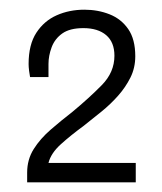

<svg xmlns="http://www.w3.org/2000/svg" viewBox="-20 -816 335 396"><path d="M36 -440V-460Q36 -487 49.5 -508.5Q63 -530 85 -549Q107 -568 129 -585Q164 -614 190 -640.5Q216 -667 216 -701Q216 -729 199 -743.5Q182 -758 152 -758Q124 -758 108.5 -747Q93 -736 86.5 -718.5Q80 -701 80 -684V-657H42Q41 -662 40 -670Q39 -678 39 -684Q39 -724 55 -748.5Q71 -773 97 -784.5Q123 -796 154 -796Q182 -796 206 -786.5Q230 -777 244.5 -756Q259 -735 259 -700Q259 -676 249 -656Q239 -636 223.5 -618.5Q208 -601 189.5 -586Q171 -571 152 -556Q126 -537 105.5 -518.5Q85 -500 80 -480H260V-440Z"/></svg>

Font: Archivo SemiCondensed Thin
Style: Regular
Weight: 250
Width: 4
Designer: Hector Gatti
Foundry: Omnibus-Type
Version: Version 2.001